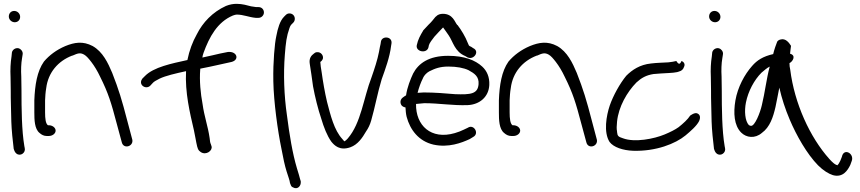

<svg xmlns="http://www.w3.org/2000/svg" viewBox="-20 -766 4483 1001"><path d="M57 -650C73 -650 85 -662 85 -678C85 -695 71 -709 54 -709C37 -709 26 -696 26 -680C26 -663 41 -650 57 -650ZM51 8C54 19 58 29 66 35C87 51 115 30 109 6L107 -4C93 -86 92 -200 92 -295C92 -320 91 -343 91 -365V-366C89 -401 90 -435 95 -463L98 -482C100 -491 96 -499 92 -504C75 -526 45 -512 42 -492V-491L40 -471C35 -440 33 -404 35 -364C35 -342 36 -320 36 -295C36 -270 36 -244 37 -216L39 -132C40 -93 47 -23 51 6Z M221 -307C231 -388 283 -448 356 -476H358C385 -488 398 -493 419 -481C431 -474 442 -461 456 -443C472 -422 488 -396 502 -366C545 -280 560 -230 589 -120L615 -24C624 13 676 -2 670 -37L644 -135C615 -247 599 -299 565 -386C543 -438 516 -496 463 -526C412 -553 368 -545 321 -526C274 -506 237 -478 209 -445C173 -394 162 -322 159 -243V-180C159 -141 160 -94 186 -73C197 -63 209 -57 224 -57H234C254 -57 270 -70 270 -85C270 -100 254 -113 234 -113H230C218 -121 215 -148 215 -180V-243C216 -264 217 -284 221 -307Z M1313 -673H1328C1343 -673 1356 -686 1356 -701C1356 -716 1345 -729 1328 -729H1316L1289 -733C1269 -738 1244 -746 1214 -746C1196 -746 1178 -743 1158 -735C1088 -703 1037 -649 1006 -587C984 -548 967 -503 957 -453C875 -435 781 -416 736 -370L722 -356C718 -351 715 -344 715 -337C715 -322 729 -311 743 -311C751 -311 758 -314 763 -319L777 -334C782 -340 794 -347 812 -356C843 -371 895 -383 950 -395C944 -284 970 -177 991 -87C997 -61 1002 -26 1008 -2L1012 10C1015 18 1022 24 1027 27C1054 45 1089 20 1083 -3L1079 -15C1076 -21 1074 -32 1073 -46C1064 -109 1045 -158 1036 -224C1026 -277 1019 -344 1024 -405V-408C1097 -422 1134 -432 1187 -443C1230 -454 1216 -500 1168 -495L1128 -487C1106 -482 1078 -475 1035 -466C1036 -472 1038 -483 1041 -490C1071 -573 1113 -651 1194 -685C1203 -688 1209 -690 1214 -690C1249 -690 1278 -676 1313 -673Z M1508 211C1530 224 1551 205 1548 179L1544 166C1542 158 1537 139 1528 111C1505 34 1489 -63 1476 -165C1461 -268 1457 -380 1465 -480C1470 -544 1474 -577 1489 -619C1493 -631 1497 -636 1499 -638L1509 -648C1514 -653 1517 -660 1517 -668C1517 -685 1504 -696 1489 -696C1481 -696 1475 -693 1470 -688L1461 -679C1439 -657 1428 -617 1421 -580C1416 -558 1412 -526 1409 -485C1406 -445 1404 -398 1405 -342C1407 -234 1428 -84 1447 8C1456 58 1465 98 1474 127C1484 160 1490 172 1492 189C1492 190 1493 190 1493 191C1499 209 1502 208 1508 211Z M2019 -527 2021 -539C2027 -577 1971 -581 1966 -549L1964 -536C1962 -528 1959 -514 1956 -496C1948 -454 1932 -406 1917 -363C1875 -255 1863 -125 1793 -44C1788 -38 1781 -32 1776 -29C1773 -31 1770 -35 1766 -40H1765V-41C1722 -87 1703 -166 1685 -235C1673 -286 1664 -339 1657 -389C1653 -412 1651 -426 1650 -443C1654 -446 1664 -453 1664 -466C1664 -480 1652 -494 1636 -494C1630 -494 1625 -494 1617 -487C1603 -477 1590 -462 1595 -433C1601 -399 1606 -357 1612 -316C1622 -262 1638 -197 1655 -147C1668 -103 1685 -59 1707 -28C1723 -8 1751 21 1806 2C1846 -12 1870 -49 1888 -80C1900 -97 1909 -116 1915 -137C1935 -206 1949 -285 1970 -353C1989 -406 2012 -468 2019 -527Z M2075 -215C2080 -210 2087 -207 2094 -206C2095 -190 2096 -173 2100 -157C2118 -90 2162 -30 2240 -12C2318 5 2386 -21 2429 -41L2447 -52C2481 -70 2450 -121 2419 -100L2398 -90C2384 -83 2368 -77 2351 -72C2227 -36 2147 -112 2149 -224L2192 -228C2269 -228 2341 -215 2419 -218C2481 -221 2528 -261 2531 -323C2533 -365 2518 -397 2494 -419C2458 -452 2402 -475 2316 -475C2216 -475 2162 -436 2134 -383C2120 -353 2103 -311 2097 -269C2090 -265 2083 -260 2078 -256C2064 -244 2066 -225 2075 -215ZM2185 -358V-359C2192 -374 2204 -386 2218 -394C2248 -409 2274 -419 2318 -419C2361 -419 2398 -412 2423 -400C2454 -383 2478 -367 2475 -327C2471 -276 2434 -272 2353 -275C2305 -279 2246 -284 2190 -284H2189C2178 -283 2169 -283 2157 -282C2164 -309 2174 -337 2185 -358ZM2214 -520 2216 -530C2219 -542 2235 -562 2245 -575C2259 -591 2274 -606 2290 -623C2300 -608 2309 -598 2319 -582C2342 -549 2350 -497 2405 -474L2419 -466H2420C2450 -453 2483 -498 2447 -515L2435 -523H2434C2423 -528 2425 -528 2418 -544C2407 -573 2385 -610 2365 -636H2363V-637C2351 -651 2341 -694 2289 -694C2275 -694 2262 -690 2253 -680V-679H2251C2239 -664 2230 -652 2214 -637L2186 -607V-606C2172 -583 2159 -560 2153 -531C2145 -496 2206 -484 2214 -520Z M2643 -307C2653 -388 2705 -448 2778 -476H2780C2807 -488 2820 -493 2841 -481C2853 -474 2864 -461 2878 -443C2894 -422 2910 -396 2924 -366C2967 -280 2982 -230 3011 -120L3037 -24C3046 13 3098 -2 3092 -37L3066 -135C3037 -247 3021 -299 2987 -386C2965 -438 2938 -496 2885 -526C2834 -553 2790 -545 2743 -526C2696 -506 2659 -478 2631 -445C2595 -394 2584 -322 2581 -243V-180C2581 -141 2582 -94 2608 -73C2619 -63 2631 -57 2646 -57H2656C2676 -57 2692 -70 2692 -85C2692 -100 2676 -113 2656 -113H2652C2640 -121 2637 -148 2637 -180V-243C2638 -264 2639 -284 2643 -307Z M3197 -81C3194 -94 3195 -111 3197 -132C3205 -210 3249 -286 3298 -336C3324 -360 3349 -374 3387 -380C3400 -381 3414 -382 3426 -383C3449 -385 3488 -385 3510 -390C3517 -393 3539 -394 3546 -417C3553 -430 3547 -443 3533 -448C3525 -429 3518 -429 3506 -448C3490 -445 3487 -443 3465 -441C3434 -439 3406 -439 3374 -435C3316 -429 3276 -402 3245 -371C3212 -331 3177 -268 3159 -216C3141 -163 3126 -76 3158 -26C3179 2 3228 18 3280 20C3400 24 3502 -17 3554 -60C3579 -81 3612 -109 3625 -135C3630 -146 3635 -167 3615 -175C3601 -181 3578 -163 3578 -163C3566 -144 3542 -122 3518 -103C3500 -90 3474 -77 3445 -65C3390 -42 3289 -22 3228 -45C3204 -53 3199 -56 3197 -78Z M3708 -650C3724 -650 3736 -662 3736 -678C3736 -695 3722 -709 3705 -709C3688 -709 3677 -696 3677 -680C3677 -663 3692 -650 3708 -650ZM3702 8C3705 19 3709 29 3717 35C3738 51 3766 30 3760 6L3758 -4C3744 -86 3743 -200 3743 -295C3743 -320 3742 -343 3742 -365V-366C3740 -401 3741 -435 3746 -463L3749 -482C3751 -491 3747 -499 3743 -504C3726 -526 3696 -512 3693 -492V-491L3691 -471C3686 -440 3684 -404 3686 -364C3686 -342 3687 -320 3687 -295C3687 -270 3687 -244 3688 -216L3690 -132C3691 -93 3698 -23 3702 6Z M3869 -232C3881 -291 3912 -349 3950 -387C3966 -400 3977 -411 3993 -419C3976 -356 3968 -283 3952 -218C3943 -178 3915 -107 3895 -110C3892 -110 3889 -111 3884 -114C3864 -136 3860 -187 3869 -232ZM4099 -486C4100 -502 4103 -515 4104 -527C4094 -543 4076 -568 4049 -560C4040 -558 4036 -554 4032 -549C4027 -537 4016 -506 4011 -484C3958 -472 3927 -452 3901 -422C3862 -378 3826 -312 3814 -242C3803 -177 3807 -112 3844 -75C3871 -48 3916 -42 3952 -73C3994 -103 4011 -156 4023 -208C4029 -241 4037 -274 4043 -309C4056 -252 4074 -197 4097 -143C4132 -60 4187 37 4245 96C4272 123 4300 140 4322 147C4375 162 4400 121 4413 94L4421 72C4434 34 4379 3 4369 52L4361 72C4356 83 4351 91 4345 96H4344V94H4340L4339 93C4333 91 4320 81 4304 63C4202 -51 4122 -227 4100 -402C4097 -415 4096 -425 4096 -437C4112 -444 4133 -477 4099 -486Z"/></svg>

Font: Stray Cat
Style: BdExt
Weight: 700
Version: Version 1.0